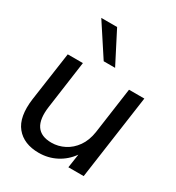

<svg xmlns="http://www.w3.org/2000/svg" viewBox="-180 -853 898 977"><g transform="rotate(30 269.0 -365.0)"><path d="M195 12Q107 12 62 -43Q17 -98 32 -209L73 -496H162L123 -216Q102 -65 225 -65Q265 -65 301 -83.5Q337 -102 362 -137.5Q387 -173 395 -225L433 -496H523L453 0H363L375 -81Q344 -37 297 -12.5Q250 12 195 12ZM249 -557 128 -742H221L316 -557Z"/></g></svg>

Font: Host Grotesk
Style: Italic
Weight: 400
Italic angle: -8°
Designer: Doğukan Karapınar based on Poppins by Indian Type Foundry, Jonny Pinhorn
Foundry: Element Type
Version: Version 1.001; ttfautohint (v1.8.4.7-5d5b)